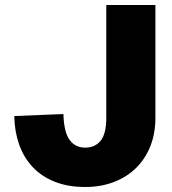

<svg xmlns="http://www.w3.org/2000/svg" viewBox="-20 -730 687 766"><path d="M320 16Q250 16 197 -5.5Q144 -27 109 -65Q74 -103 56 -154.5Q38 -206 37 -267L233 -275Q235 -203 257.5 -172Q280 -141 320 -141Q359 -141 381.5 -168.5Q404 -196 404 -260V-710H600V-260Q600 -197 579.5 -146Q559 -95 522 -59Q485 -23 433.5 -3.5Q382 16 320 16Z"/></svg>

Font: Geist Black
Style: Regular
Weight: 400
Designer: Basement.studio, Andrés Briganti, Mateo Zaragoza
Foundry: Basement.studio, Vercel, Andrés Briganti, Guido Ferreyra, Mateo Zaragoza
Version: Version 1.401